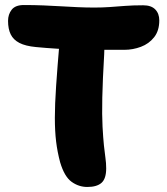

<svg xmlns="http://www.w3.org/2000/svg" viewBox="-20 -730 665 763"><path d="M327 13Q293 13 264.5 -7.5Q236 -28 219 -85Q208 -126 203 -167.5Q198 -209 198 -262Q198 -315 203 -388.5Q208 -462 217 -568Q219 -600 238.5 -620Q258 -640 289 -640Q351 -640 374.5 -610Q398 -580 394 -514Q388 -412 386.5 -342Q385 -272 387.5 -226.5Q390 -181 393 -152Q396 -123 399 -102.5Q402 -82 402 -61Q402 -20 383.5 -3.5Q365 13 327 13ZM474 -532Q423 -532 377.5 -532Q332 -532 289.5 -533Q247 -534 206 -536.5Q165 -539 123 -543Q81 -547 57 -559.5Q33 -572 22.5 -593.5Q12 -615 12 -647Q12 -673 26.5 -691.5Q41 -710 75 -710Q116 -710 152.5 -708.5Q189 -707 222.5 -705Q256 -703 289 -701.5Q322 -700 355 -700Q387 -700 415.5 -702Q444 -704 476 -706.5Q508 -709 549 -709Q581 -709 597 -692.5Q613 -676 613 -649Q613 -608 592.5 -582Q572 -556 540 -544Q508 -532 474 -532Z"/></svg>

Font: Shantell Sans ExtraBold
Style: Regular
Weight: 800
Designer: Stephen Nixon, Anya Danilova, Shantell Martin
Foundry: Arrow Type
Version: Version 1.011;[c5ecc13dd]